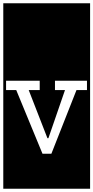

<svg xmlns="http://www.w3.org/2000/svg" viewBox="-32 -937 569 1170"><path d="M-12 213V-917H517V213ZM434 -388H498V-445H303V-388H364L263 -95H257L143 -388H210V-445H5V-388H67L227 0H281Z"/></svg>

Font: Zilla Slab Highlight
Style: Regular
Weight: 400
Designer: Typotheque Type Foundry
Foundry: Typotheque type foundry
Version: Version 1.1; 2017; ttfautohint (v1.6)